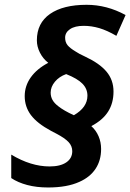

<svg xmlns="http://www.w3.org/2000/svg" viewBox="-20 -788 554 816"><path d="M27.8 -31.2V-130.9Q111.3 -80.6 190.9 -80.6Q236.3 -80.6 261.7 -97.9Q287.1 -115.2 287.1 -145.5Q287.1 -167 271.7 -183.8Q256.3 -200.7 219.2 -220.2L196.8 -231.9Q137.7 -263.7 111.3 -299.1Q85 -334.5 85 -379.4Q85 -422.9 110.8 -459.2Q136.7 -495.6 185.1 -521Q162.6 -538.6 149.7 -564.2Q136.7 -589.8 136.7 -616.7Q136.7 -689.9 192.6 -728.8Q248.5 -767.6 348.1 -767.6Q434.1 -767.6 513.7 -724.1L474.6 -635.7Q435.1 -658.7 401.9 -668.5Q368.7 -678.2 335.9 -678.2Q298.3 -678.2 277.6 -664.1Q256.8 -649.9 256.8 -627.9Q256.8 -608.4 267.3 -595.7Q277.8 -583 301.8 -568.8Q313.5 -560.5 341.8 -547.4Q402.8 -519 432.6 -483.6Q462.4 -448.2 462.4 -398.9Q462.4 -350.1 439.7 -314Q417 -277.8 368.2 -252Q388.2 -233.9 398.9 -209Q409.7 -184.1 409.7 -154.8Q409.7 -106.4 386.2 -70.8Q362.8 -35.2 317.4 -15.1Q265.1 8.8 184.1 8.8Q135.7 8.8 95.9 -1.7Q56.2 -12.2 27.8 -31.2ZM351.6 -381.3Q351.6 -410.6 330.3 -432.4Q309.1 -454.1 261.2 -473.1Q231.4 -462.4 213.4 -440.7Q195.3 -418.9 195.3 -394.5Q195.3 -377.4 203.1 -363.3Q210.9 -349.1 228.5 -335.9Q251 -317.9 293.9 -298.3Q351.6 -331.5 351.6 -381.3Z"/></svg>

Font: Viking Open Sans
Style: Bold Italic
Weight: 700
Italic angle: -12°
Foundry: Ascender Corporation
Version: Version 2.000